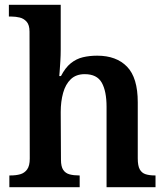

<svg xmlns="http://www.w3.org/2000/svg" viewBox="-20 -780 695 800"><path d="M19 0V-49H24Q47 -49 64.5 -54Q82 -59 93 -74Q104 -89 104 -119L103 -648Q103 -676 91 -689.5Q79 -703 62 -707Q45 -711 28 -711H17V-760H233V-574Q233 -551 231.5 -525.5Q230 -500 228.5 -481.5Q227 -463 227 -463H234Q252 -498 275 -516.5Q298 -535 325.5 -541.5Q353 -548 385 -548Q465 -548 509.5 -502Q554 -456 554 -354V-120Q554 -89 562.5 -74Q571 -59 587 -54Q603 -49 625 -49H628V0H424V-335Q424 -400 404 -435.5Q384 -471 333 -471Q297 -471 275 -450Q253 -429 243 -393Q233 -357 233 -313L234 -115Q234 -86 243.5 -72Q253 -58 270 -53.5Q287 -49 309 -49H312V0Z"/></svg>

Font: Noto Serif Gujarati SemiBold
Style: Regular
Weight: 600
Version: Version 2.102